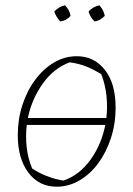

<svg xmlns="http://www.w3.org/2000/svg" viewBox="-20 -697 503 724"><path d="M194 7Q127 7 87 -46Q47 -99 47 -187Q47 -247 64.5 -301Q82 -355 113 -396.5Q144 -438 184 -461.5Q224 -485 270 -485Q335 -485 375.5 -433.5Q416 -382 416 -291Q416 -231 398.5 -177Q381 -123 350.5 -81.5Q320 -40 279.5 -16.5Q239 7 194 7ZM243 -462Q183 -440 141.5 -382Q100 -324 85 -252H381Q386 -293 381.5 -335.5Q377 -378 362 -417Q330 -437 302 -447.5Q274 -458 243 -462ZM219 -16Q280 -37 321.5 -95Q363 -153 377 -226H81Q76 -185 80.5 -143Q85 -101 101 -62Q124 -46 155.5 -33.5Q187 -21 219 -16ZM225 -677Q243 -659 246 -637Q230 -619 207 -616Q189 -637 185 -654Q204 -673 225 -677ZM355 -677Q372 -657 375 -637Q357 -619 337 -616Q320 -631 314 -654Q331 -672 355 -677Z"/></svg>

Font: Piazzolla Thin
Style: Italic
Weight: 100
Italic angle: -11.3°
Designer: Juan Pablo del Peral
Foundry: Huerta Tipografica
Version: Version 1.330